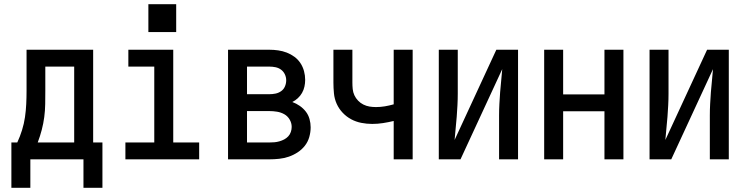

<svg xmlns="http://www.w3.org/2000/svg" viewBox="-20 -756 3540 911"><path d="M34 135V-80H62Q75 -108 84.5 -138.5Q94 -169 98.5 -200Q103 -231 104.5 -262.5Q106 -294 106 -325V-520H422V-80H466V135H376V0H124V135ZM159 -80H332V-440H195V-325Q195 -294 194.5 -262.5Q194 -231 190 -200.5Q186 -170 178 -139.5Q170 -109 159 -80Z M575 0V-80H712V-440H589V-520H802V-80H925V0ZM684 -604V-736H816V-604Z M1062 0V-520H1258Q1279 -520 1300 -517Q1321 -514 1340.5 -506.5Q1360 -499 1377 -486.5Q1394 -474 1405.5 -456.5Q1417 -439 1422.5 -418.5Q1428 -398 1428 -377Q1428 -361 1424.5 -345Q1421 -329 1413 -315Q1405 -301 1393 -290Q1381 -279 1367 -272Q1386 -265 1402.5 -253.5Q1419 -242 1431 -226.5Q1443 -211 1448.5 -191.5Q1454 -172 1454 -152Q1454 -129 1447.5 -106Q1441 -83 1426.5 -64.5Q1412 -46 1392 -33Q1372 -20 1350 -12.5Q1328 -5 1304.5 -2.5Q1281 0 1258 0ZM1152 -309H1258Q1273 -309 1287.5 -312Q1302 -315 1314 -323.5Q1326 -332 1332 -346Q1338 -360 1338 -375Q1338 -390 1331.5 -403.5Q1325 -417 1313.5 -425.5Q1302 -434 1287.5 -437Q1273 -440 1258 -440H1152ZM1152 -80H1258Q1270 -80 1282 -81Q1294 -82 1306 -85.5Q1318 -89 1328.5 -94.5Q1339 -100 1347.5 -109Q1356 -118 1360 -130Q1364 -142 1364 -154Q1364 -172 1354.5 -188.5Q1345 -205 1329 -214Q1313 -223 1294.5 -226Q1276 -229 1258 -229H1152Z M1848 0V-182Q1823 -176 1797.5 -172Q1772 -168 1746 -168Q1720 -168 1694.5 -173Q1669 -178 1646.5 -190Q1624 -202 1606 -221Q1588 -240 1577.5 -263.5Q1567 -287 1564.5 -313Q1562 -339 1562 -364V-520H1652V-364Q1652 -349 1653.5 -333.5Q1655 -318 1661.5 -304Q1668 -290 1679 -278.5Q1690 -267 1704 -260Q1718 -253 1733 -250.5Q1748 -248 1764 -248Q1785 -248 1806 -251.5Q1827 -255 1848 -261V-520H1938V0Z M2062 0V-520H2152V-312Q2152 -284 2150.5 -256.5Q2149 -229 2147 -201.5Q2145 -174 2142 -147Q2139 -120 2137 -92L2335 -520H2438V0H2348V-208Q2348 -236 2349.5 -263.5Q2351 -291 2353 -318.5Q2355 -346 2358 -373Q2361 -400 2363 -428L2165 0Z M2562 0V-520H2652V-308H2848V-520H2938V0H2848V-228H2652V0Z M3062 0V-520H3152V-312Q3152 -284 3150.5 -256.5Q3149 -229 3147 -201.5Q3145 -174 3142 -147Q3139 -120 3137 -92L3335 -520H3438V0H3348V-208Q3348 -236 3349.5 -263.5Q3351 -291 3353 -318.5Q3355 -346 3358 -373Q3361 -400 3363 -428L3165 0Z"/></svg>

Font: Iosevka SS04 Medium
Style: Regular
Weight: 500
Monospace: yes
Designer: Belleve Invis
Foundry: Belleve Invis
Version: Version 19.0.0; ttfautohint (v1.8.4)